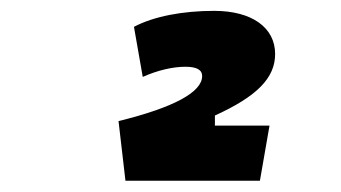

<svg xmlns="http://www.w3.org/2000/svg" viewBox="-20 -723 626 352"><path d="M210 -391.6H456.5L474.1 -492.7H374V-511.2C451.2 -546.4 484.4 -580.1 484.4 -624C484.4 -672.4 441.9 -703.1 372.6 -703.1C314.5 -703.1 261.7 -692.9 225.6 -673.8L241.7 -582C269 -594.2 296.9 -600.6 319.8 -600.6C340.3 -600.6 350.6 -595.2 350.6 -583.5C350.6 -554.2 298.8 -525.9 197.3 -501Z"/></svg>

Font: Cascadia Mono NF
Style: Bold Italic
Weight: 700
Italic angle: -10°
Monospace: yes
Designer: Aaron Bell
Foundry: Saja Typeworks
Version: Version 2404.023